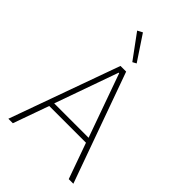

<svg xmlns="http://www.w3.org/2000/svg" viewBox="-270 -1042 1149 1149"><g transform="rotate(45 305.0 -467.5)"><path d="M541 0 460 -227H149L68 0H30L281 -698H329L580 0ZM306 -662H302L159 -259H450ZM202 -918 234 -935 339 -777 315 -764Z"/></g></svg>

Font: IBM Plex Sans Devanagari ExtraLight
Style: Regular
Weight: 200
Designer: Mike Abbink, Paul van der Laan, Pieter van Rosmalen, Erin McLaughlin
Foundry: Bold Monday
Version: Version 1.1